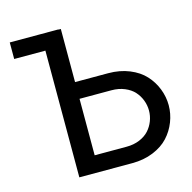

<svg xmlns="http://www.w3.org/2000/svg" viewBox="-103 -805 911 909"><g transform="rotate(-15 352.0 -350.0)"><path d="M429.2 -357.9H220.2V-439.9H435.1Q492.2 -439.9 538.6 -420.9Q585 -401.9 613.5 -370.8Q642.1 -339.8 657.5 -300.3Q672.9 -260.7 672.9 -219.5Q672.9 -178.2 657.5 -138.7Q642.1 -99.1 613.5 -68.1Q585 -37.1 538.6 -18.1Q492.2 1 435.1 1H175.8V-700.2H272.9V-81.1H429.2Q464.8 -81.1 493.4 -93Q522 -105 539.6 -124.3Q557.1 -143.6 566.7 -168.5Q576.2 -193.4 576.2 -219.5Q576.2 -245.6 566.7 -270.5Q557.1 -295.4 539.6 -314.7Q522 -334 493.4 -345.9Q464.8 -357.9 429.2 -357.9ZM22.9 -701.2H261.2V-620.1H22.9Z"/></g></svg>

Font: LT Superior Med
Style: Regular
Weight: 500
Designer: Daniel Lyons
Foundry: LyonsType
Version: Version 1.000